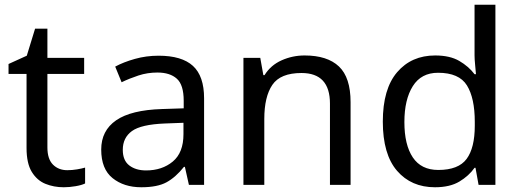

<svg xmlns="http://www.w3.org/2000/svg" viewBox="-20 -780 2195 810"><path d="M264 -62Q284 -62 305 -65.5Q326 -69 339 -73V-6Q325 1 299 5.5Q273 10 249 10Q207 10 171.5 -4.5Q136 -19 114 -55Q92 -91 92 -156V-468H16V-510L93 -545L128 -659H180V-536H335V-468H180V-158Q180 -109 203.5 -85.5Q227 -62 264 -62Z M649 -545Q747 -545 794 -502Q841 -459 841 -365V0H777L760 -76H756Q721 -32 682.5 -11Q644 10 576 10Q503 10 455 -28.5Q407 -67 407 -149Q407 -229 470 -272.5Q533 -316 664 -320L755 -323V-355Q755 -422 726 -448Q697 -474 644 -474Q602 -474 564 -461.5Q526 -449 493 -433L466 -499Q501 -518 549 -531.5Q597 -545 649 -545ZM675 -259Q575 -255 536.5 -227Q498 -199 498 -148Q498 -103 525.5 -82Q553 -61 596 -61Q664 -61 709 -98.5Q754 -136 754 -214V-262Z M1265 -546Q1361 -546 1410 -499.5Q1459 -453 1459 -349V0H1372V-343Q1372 -472 1252 -472Q1163 -472 1129 -422Q1095 -372 1095 -278V0H1007V-536H1078L1091 -463H1096Q1122 -505 1168 -525.5Q1214 -546 1265 -546Z M1815 10Q1715 10 1655 -59.5Q1595 -129 1595 -267Q1595 -405 1655.5 -475.5Q1716 -546 1816 -546Q1878 -546 1917.5 -523Q1957 -500 1982 -467H1988Q1987 -480 1984.5 -505.5Q1982 -531 1982 -546V-760H2070V0H1999L1986 -72H1982Q1958 -38 1918 -14Q1878 10 1815 10ZM1829 -63Q1914 -63 1948.5 -109.5Q1983 -156 1983 -250V-266Q1983 -366 1950 -419.5Q1917 -473 1828 -473Q1757 -473 1721.5 -416.5Q1686 -360 1686 -265Q1686 -169 1721.5 -116Q1757 -63 1829 -63Z"/></svg>

Font: Noto Sans Old Turkic
Style: Regular
Weight: 400
Designer: Monotype Design Team
Foundry: Monotype Imaging Inc.
Version: Version 2.003; ttfautohint (v1.8.4.7-5d5b)